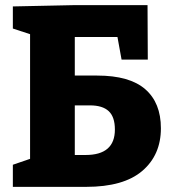

<svg xmlns="http://www.w3.org/2000/svg" viewBox="-20 -727 674 747"><path d="M358 -433Q484 -433 545 -380Q606 -327 606 -228Q606 -124 533.5 -62Q461 0 315 0H30V-86L97 -109V-594L30 -616V-702L267 -707H554L555 -495H453L437 -583H271V-433ZM313 -124Q427 -124 427 -223Q427 -272 403 -294.5Q379 -317 330 -317H271V-124Z"/></svg>

Font: Bitter Pro ExtraBold
Style: Regular
Weight: 800
Designer: Sol Matas, and Bitter project Authors
Foundry: Sol Matas
Version: Version 1.010